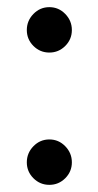

<svg xmlns="http://www.w3.org/2000/svg" viewBox="-20 -528 273 537"><path d="M181 -74Q181 -48 162.5 -29.5Q144 -11 118 -11Q92 -11 73.5 -29.5Q55 -48 55 -74Q55 -100 73.5 -119Q92 -138 118 -138Q144 -138 162.5 -119Q181 -100 181 -74ZM181 -444Q181 -418 162.5 -399.5Q144 -381 118 -381Q92 -381 73.5 -399.5Q55 -418 55 -444Q55 -470 73.5 -489Q92 -508 118 -508Q144 -508 162.5 -489Q181 -470 181 -444Z"/></svg>

Font: BM JUA 
Style: Regular
Weight: 400
Designer: BONGJIN KIM, JAEHYUN KEUM, JUHEE TAE
Foundry: WOOWA BROTHERS Corporation.
Version: Version 1.000